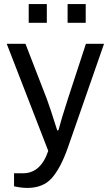

<svg xmlns="http://www.w3.org/2000/svg" viewBox="-20 -741 544 943"><path d="M121 -629V-721H210V-629ZM312 -629V-721H401V-629ZM114 182Q85 182 49 174V110H93Q180 110 217 0L13 -526H105L210 -255Q225 -215 261 -101H267Q281 -155 313 -254L402 -526H491L313 -15Q278 84 235 133Q192 182 114 182Z"/></svg>

Font: Archivo
Style: Regular
Weight: 400
Designer: Hector Gatti
Foundry: Omnibus-Type
Version: Version 2.001